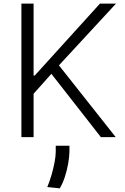

<svg xmlns="http://www.w3.org/2000/svg" viewBox="-20 -747 680 1046"><path d="M96.6 0V-727.3H163V-335.6H169.4L524.5 -727.3H611.9L301.1 -391L610.4 0H529.5L259.9 -344.8L163 -236.2V0ZM358.3 46.9V79.9Q357.6 108.7 351.4 144.2Q345.2 179.7 333.8 215.2Q322.4 250.7 305.8 279.1L237.6 272Q250.4 241.8 260.7 206.1Q271 170.5 277.3 136.9Q283.7 103.3 283.7 79.5V46.9Z"/></svg>

Font: Inter UI Light
Style: Regular
Weight: 300
Designer: Rasmus Andersson
Foundry: rsms
Version: 3.2;8d6f07862